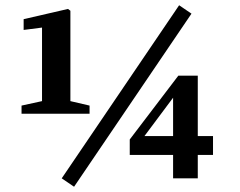

<svg xmlns="http://www.w3.org/2000/svg" viewBox="-20 -679 914 731"><path d="M321 -246H62V-277L140 -294V-574L70 -565V-606L239 -645L248 -638V-294L321 -277ZM662 -659 709 -627 262 32 215 0ZM530 -161H639V-307ZM791 -161V-89H733V0H639V-89H474V-148L659 -391H733V-161Z"/></svg>

Font: TypoPRO Source Serif Pro
Style: Bold
Weight: 700
Designer: Frank Grießhammer
Foundry: Adobe Systems Incorporated
Version: Version 1.017;PS 1.0;hotconv 1.0.79;makeotf.lib2.5.61930